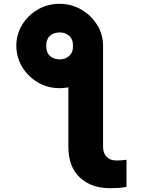

<svg xmlns="http://www.w3.org/2000/svg" viewBox="-20 -780 755 1016"><path d="M341.8 -437.5 525.4 -537.1V-3.9Q525.4 30.8 544.2 50Q563 69.3 596.7 69.3Q619.6 69.3 649.4 65.4V209Q628.4 212.9 608.2 214.4Q587.9 215.8 563.5 215.8Q461.9 215.8 401.9 158.9Q341.8 102.1 341.8 -3.9ZM66.4 -537.1Q66.4 -597.7 96.9 -648.2Q127.4 -698.7 179.4 -729.2Q231.4 -759.8 294.9 -759.8Q357.9 -759.8 410.4 -729.2Q462.9 -698.7 494.1 -648.2Q525.4 -597.7 525.4 -537.1Q525.4 -476.1 494.1 -425Q462.9 -374 410.4 -343.8Q357.9 -313.5 294.9 -313.5Q232.4 -313.5 180.7 -343.8Q128.9 -374 97.9 -424.8Q66.9 -475.6 66.4 -537.1ZM296.9 -465.8Q325.2 -465.8 346.2 -484.1Q367.2 -502.4 366.2 -538.1Q366.2 -573.7 345.2 -591.1Q324.2 -608.4 296.9 -608.4Q264.2 -608.4 244.4 -590.6Q224.6 -572.8 224.6 -538.1Q224.1 -502.4 244.1 -484.1Q264.2 -465.8 296.9 -465.8Z"/></svg>

Font: Inter 28pt Black
Style: Regular
Weight: 900
Designer: Rasmus Andersson
Foundry: rsms
Version: Version 4.001;git-66647c0bb